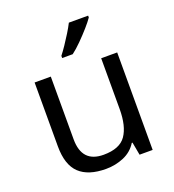

<svg xmlns="http://www.w3.org/2000/svg" viewBox="-140 -874 897 992"><g transform="rotate(-20 309.0 -378.0)"><path d="M533 -536V0H461L448 -71H444Q418 -29 372 -9.5Q326 10 274 10Q177 10 128 -36.5Q79 -83 79 -185V-536H168V-191Q168 -63 287 -63Q376 -63 410.5 -113Q445 -163 445 -257V-536ZM457 -756Q445 -738 420 -709.5Q395 -681 366.5 -652.5Q338 -624 314 -606H256V-618Q271 -637 288.5 -663Q306 -689 323 -716.5Q340 -744 351 -766H457Z"/></g></svg>

Font: Noto Sans PhagsPa
Style: Regular
Weight: 400
Designer: Monotype Design Team
Foundry: Monotype Imaging Inc.
Version: Version 2.004; ttfautohint (v1.8.4.7-5d5b)